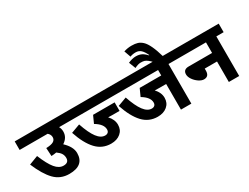

<svg xmlns="http://www.w3.org/2000/svg" viewBox="-75 -1522 2785 2148"><g transform="rotate(-30 1317.5 -448.0)"><path d="M540.5 -160.6Q540.5 -0.5 349.6 -0.5Q235.8 -0.5 160.4 -78.1Q85 -155.8 19.5 -311.5L134.8 -355.5Q186.5 -228.5 234.4 -170.9Q282.2 -113.3 339.4 -113.3Q407.7 -113.3 407.7 -174.3Q407.7 -205.1 392.6 -230.5Q377.4 -255.9 340.3 -282.2Q309.6 -276.4 274.4 -274.9L268.6 -380.9Q334.5 -382.8 363.3 -400.1Q392.1 -417.5 392.1 -451.4Q392.1 -485.4 361.8 -511.7H0V-622.1H598.6V-511.7H509.8Q526.4 -481.9 526.4 -446.3Q526.4 -369.6 454.1 -322.8Q540.5 -241.2 540.5 -160.6Z M584.5 -511.7V-622.1H1200.7V-511.7ZM1186.5 -331.1H1100.6Q1049.3 -331.1 1040 -332.5Q1094.7 -273.9 1094.7 -207Q1094.7 -140.1 1047.4 -100.1Q1000 -60.1 923.8 -60.1Q810.5 -60.5 733.9 -142.6Q657.2 -224.6 604 -383.8L718.8 -426.3Q762.7 -296.9 809.6 -234.9Q856.4 -172.9 911.1 -172.9Q934.6 -172.9 948.2 -185.5Q961.9 -198.2 961.9 -222.2Q961.9 -290.5 865.7 -347.7L908.2 -441.4H1186.5Z M1788.6 -331.1H1702.6Q1651.4 -331.1 1642.1 -332.5Q1696.8 -273.9 1696.8 -207Q1696.8 -140.1 1649.4 -100.1Q1602.1 -60.1 1525.9 -60.1Q1412.6 -60.5 1335.9 -142.6Q1259.3 -224.6 1206.1 -383.8L1320.8 -426.3Q1364.7 -296.9 1411.6 -234.9Q1458.5 -172.9 1513.2 -172.9Q1536.6 -172.9 1550.3 -185.5Q1564 -198.2 1564 -222.2Q1564 -290.5 1467.8 -347.7L1510.3 -441.4H1788.6V-511.7H1186.5V-622.1H2017.1V-511.7H1922.9V0H1788.6Z M1581.1 -657.7 1547.4 -744.6Q1603 -769 1646.7 -769Q1690.4 -769 1720.9 -753.9Q1751.5 -738.8 1781.7 -705.1L1787.1 -706.1Q1762.7 -758.8 1735.8 -783.7Q1709 -808.6 1668.5 -808.6Q1627.9 -808.6 1596.2 -795.4L1565.9 -880.9Q1617.2 -896.5 1665 -896.5Q1712.9 -896.5 1743.7 -886.7Q1774.4 -877 1803.2 -850.6Q1862.8 -795.4 1914.1 -614.7H1789.1Q1742.2 -665 1708 -675.8Q1691.4 -681.2 1659.2 -681.2Q1627 -681.2 1581.1 -657.7Z M2248.5 -238.8Q2248.5 -163.6 2182.6 -163.6Q2152.8 -163.6 2116.7 -187.5Q2081.1 -211.9 2057.6 -246.1Q2034.2 -280.3 2034.2 -312Q2034.2 -375 2104.5 -375H2407.2V-511.7H2002.9V-622.1H2635.3V-511.7H2541V0H2407.2V-264.6H2248.5Z"/></g></svg>

Font: NotoSans-Bold
Style: Bold
Weight: 700
Designer: Monotype Design team
Foundry: Monotype Imaging Inc.
Version: Version 1.04